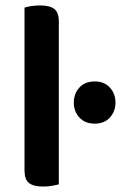

<svg xmlns="http://www.w3.org/2000/svg" viewBox="-20 -678 444 705"><path d="M196 -1Q188 1 172.5 4Q157 7 139 7Q103 7 86.5 -6Q70 -19 70 -52V-650Q78 -653 93.5 -655.5Q109 -658 127 -658Q163 -658 179.5 -645Q196 -632 196 -599ZM251 -301Q251 -334 271.5 -356.5Q292 -379 328 -379Q363 -379 383.5 -356.5Q404 -334 404 -301Q404 -269 383.5 -246.5Q363 -224 328 -224Q292 -224 271.5 -246.5Q251 -269 251 -301Z"/></svg>

Font: Baloo Bhai 2 SemiBold
Style: Regular
Weight: 600
Designer: Supriya Tembe, Noopur Datye and Ek Type
Foundry: Ek Type
Version: Version 1.640;PS 1.000;hotconv 16.6.51;makeotf.lib2.5.65220;